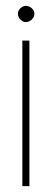

<svg xmlns="http://www.w3.org/2000/svg" viewBox="-20 -633 174 653"><path d="M41 -586Q41 -597 49.5 -605Q58 -613 68 -613Q79 -613 88 -605Q97 -597 97 -586Q97 -575 88 -566.5Q79 -558 68 -558Q58 -558 49.5 -566.5Q41 -575 41 -586ZM80 -495V0H56V-495Z"/></svg>

Font: Moniqa Thin Paragraph
Style: Regular
Weight: 100
Designer: Rajesh Rajput
Foundry: Rajesh Rajput
Version: Version 1.000